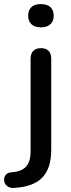

<svg xmlns="http://www.w3.org/2000/svg" viewBox="-70 -731 348 941"><path d="M130 -597C171 -597 193 -618 193 -654C193 -691 171 -711 130 -711C91 -711 68 -691 68 -654C68 -618 91 -597 130 -597ZM-1 190C120 183 181 129 181 3V-444C181 -477 163 -495 131 -495C99 -495 80 -477 80 -444V11C80 80 50 110 -18 114C-64 118 -62 194 -1 190Z"/></svg>

Font: Nunito SemiBold
Style: Regular
Weight: 600
Designer: Vernon Adams
Foundry: Vernon Adams
Version: Version 3.602